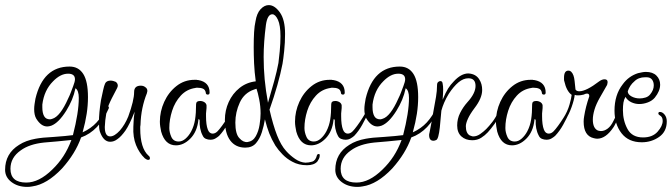

<svg xmlns="http://www.w3.org/2000/svg" viewBox="-100 -554 2635 753"><path d="M7 179Q-30 179 -55 160Q-80 141 -80 112Q-80 48 -25 14Q1 -3 40 -10Q45 -11 52.5 -12Q60 -13 69 -14L111 -17Q136 -19 154 -20.5Q172 -22 186 -24Q209 -113 209 -170Q209 -199 196 -208Q191 -184 182 -162.5Q173 -141 160 -120Q130 -72 101 -61Q92 -58 85 -58Q61 -58 42 -89Q34 -103 34 -126Q34 -135 35.5 -145.5Q37 -156 39 -167Q69 -293 173 -293Q208 -293 226.5 -264Q245 -235 245 -173Q245 -141 240 -108Q235 -75 224 -35Q257 -50 279 -74Q301 -98 317 -132Q319 -137 323 -137Q327 -137 327 -132Q327 -129 326 -128Q288 -40 218 -15Q196 48 143 107Q84 169 27 177Q22 178 17 178.5Q12 179 7 179ZM96 -86Q98 -86 100 -86.5Q102 -87 105 -88Q136 -97 167 -167Q174 -181 178.5 -193.5Q183 -206 187 -216Q194 -234 194 -243Q194 -265 167 -265Q137 -265 108 -235Q73 -200 66 -144V-133Q66 -111 73 -98.5Q80 -86 96 -86ZM3 162Q53 162 105 111Q130 87 148.5 58.5Q167 30 180 -5Q151 -2 125 0.5Q99 3 73 5Q15 11 -19 36Q-59 64 -59 108Q-59 162 3 162Z M481 73Q476 73 468 67Q446 46 433.5 15Q421 -16 423 -57L424 -77Q424 -83 425 -93Q426 -103 428 -116Q408 -65 392 -42Q375 -18 360 -8Q347 2 332 2Q306 2 292 -37Q288 -48 288 -74Q288 -93 290 -114.5Q292 -136 296 -161Q301 -184 304.5 -200.5Q308 -217 312 -226Q317 -238 335 -238Q342 -238 354 -233Q362 -227 362 -218Q362 -214 359 -208L345 -181Q342 -175 338.5 -168.5Q335 -162 332 -155Q321 -132 316.5 -107Q312 -82 311 -56Q311 -19 332 -19Q349 -19 370 -42Q390 -65 403 -97Q426 -160 426 -193Q426 -218 452 -218Q463 -218 470 -212Q478 -207 478 -197L476 -188Q465 -161 458.5 -130Q452 -99 451 -64Q450 -61 450 -57V-50Q450 27 482 56Q488 60 488 67Q488 73 481 73Z M590 16Q547 16 532 -38Q530 -48 528.5 -57.5Q527 -67 527 -77Q527 -117 544 -154.5Q561 -192 592 -216.5Q623 -241 663 -241H671Q673 -240 678 -240Q722 -232 722 -191Q722 -183 715 -183Q707 -183 707 -191Q705 -202 696.5 -206Q688 -210 674 -210Q668 -210 666 -209Q632 -204 609 -179Q586 -154 575 -119.5Q564 -85 564 -52Q564 -35 572 -17Q580 1 601 1Q615 1 628 -10.5Q641 -22 650 -39Q661 -60 665 -85Q669 -110 669 -145Q669 -158 685 -158Q694 -158 702 -153Q709 -148 710 -141Q710 -136 710 -130.5Q710 -125 709 -120Q708 -115 708 -109Q708 -103 708 -98Q708 -64 715 -46Q721 -30 734 -30Q744 -30 753 -39Q760 -46 771 -61Q782 -76 792 -92Q802 -108 806 -117Q809 -122 812 -122Q814 -122 815.5 -119.5Q817 -117 815 -113Q804 -89 790.5 -64.5Q777 -40 759 -21Q752 -15 744 -10.5Q736 -6 725 -6Q716 -6 707.5 -9.5Q699 -13 695 -22Q688 -35 685 -51Q682 -67 683 -82Q681 -87 680 -87Q678 -87 678 -83Q673 -37 646 -10Q620 16 590 16Z M1104 94Q1071 94 1046 80Q1025 69 1008 51.5Q991 34 980 17Q965 -8 956 -31Q947 -54 939 -86Q935 -61 927 -35.5Q919 -10 904 7.5Q889 25 862 25Q824 25 803 -3Q782 -31 782 -84Q782 -121 797 -154Q812 -187 839.5 -209Q867 -231 903 -235Q898 -272 896.5 -305Q895 -338 895 -369Q895 -402 896.5 -427.5Q898 -453 902 -470Q907 -502 922 -518Q937 -534 954 -534Q977 -534 997.5 -505.5Q1018 -477 1018 -421Q1018 -387 1014.5 -354Q1011 -321 1008 -304Q993 -226 957 -124Q971 -63 986.5 -23.5Q1002 16 1022 38Q1038 56 1058 69.5Q1078 83 1098 84Q1110 84 1124 80Q1138 76 1143 55Q1144 51 1149 50Q1154 49 1154 55Q1154 63 1151 68.5Q1148 74 1145 79Q1138 87 1127.5 90.5Q1117 94 1104 94ZM951 -151Q965 -198 975.5 -236.5Q986 -275 992 -307Q994 -321 997 -352.5Q1000 -384 1000 -412Q1000 -455 990 -476.5Q980 -498 968 -498Q949 -498 943 -457Q934 -388 934 -331Q934 -286 938 -243Q942 -200 951 -151ZM871 3Q892 0 903 -19.5Q914 -39 918 -64.5Q922 -90 922 -109Q922 -137 916.5 -164.5Q911 -192 906 -206L897 -203Q858 -190 840.5 -152Q823 -114 823 -73Q823 -28 839 -12Q854 5 871 3Z M1120 16Q1077 16 1062 -38Q1060 -48 1058.5 -57.5Q1057 -67 1057 -77Q1057 -117 1074 -154.5Q1091 -192 1122 -216.5Q1153 -241 1193 -241H1201Q1203 -240 1208 -240Q1252 -232 1252 -191Q1252 -183 1245 -183Q1237 -183 1237 -191Q1235 -202 1226.5 -206Q1218 -210 1204 -210Q1198 -210 1196 -209Q1162 -204 1139 -179Q1116 -154 1105 -119.5Q1094 -85 1094 -52Q1094 -35 1102 -17Q1110 1 1131 1Q1145 1 1158 -10.5Q1171 -22 1180 -39Q1191 -60 1195 -85Q1199 -110 1199 -145Q1199 -158 1215 -158Q1224 -158 1232 -153Q1239 -148 1240 -141Q1240 -136 1240 -130.5Q1240 -125 1239 -120Q1238 -115 1238 -109Q1238 -103 1238 -98Q1238 -64 1245 -46Q1251 -30 1264 -30Q1274 -30 1283 -39Q1290 -46 1301 -61Q1312 -76 1322 -92Q1332 -108 1336 -117Q1339 -122 1342 -122Q1344 -122 1345.5 -119.5Q1347 -117 1345 -113Q1334 -89 1320.5 -64.5Q1307 -40 1289 -21Q1282 -15 1274 -10.5Q1266 -6 1255 -6Q1246 -6 1237.5 -9.5Q1229 -13 1225 -22Q1218 -35 1215 -51Q1212 -67 1213 -82Q1211 -87 1210 -87Q1208 -87 1208 -83Q1203 -37 1176 -10Q1150 16 1120 16Z M1302 179Q1265 179 1240 160Q1215 141 1215 112Q1215 48 1270 14Q1296 -3 1335 -10Q1340 -11 1347.5 -12Q1355 -13 1364 -14L1406 -17Q1431 -19 1449 -20.5Q1467 -22 1481 -24Q1504 -113 1504 -170Q1504 -199 1491 -208Q1486 -184 1477 -162.5Q1468 -141 1455 -120Q1425 -72 1396 -61Q1387 -58 1380 -58Q1356 -58 1337 -89Q1329 -103 1329 -126Q1329 -135 1330.5 -145.5Q1332 -156 1334 -167Q1364 -293 1468 -293Q1503 -293 1521.5 -264Q1540 -235 1540 -173Q1540 -141 1535 -108Q1530 -75 1519 -35Q1552 -50 1574 -74Q1596 -98 1612 -132Q1614 -137 1618 -137Q1622 -137 1622 -132Q1622 -129 1621 -128Q1583 -40 1513 -15Q1491 48 1438 107Q1379 169 1322 177Q1317 178 1312 178.5Q1307 179 1302 179ZM1391 -86Q1393 -86 1395 -86.5Q1397 -87 1400 -88Q1431 -97 1462 -167Q1469 -181 1473.5 -193.5Q1478 -206 1482 -216Q1489 -234 1489 -243Q1489 -265 1462 -265Q1432 -265 1403 -235Q1368 -200 1361 -144V-133Q1361 -111 1368 -98.5Q1375 -86 1391 -86ZM1298 162Q1348 162 1400 111Q1425 87 1443.5 58.5Q1462 30 1475 -5Q1446 -2 1420 0.5Q1394 3 1368 5Q1310 11 1276 36Q1236 64 1236 108Q1236 162 1298 162Z M1600 -2Q1583 -2 1583 -24Q1583 -30 1584 -31L1593 -78Q1595 -89 1597 -101Q1599 -113 1601 -124Q1606 -150 1610 -174Q1614 -198 1614 -219V-221Q1614 -228 1618 -232Q1622 -236 1627 -236Q1635 -236 1636 -226Q1637 -221 1637.5 -215.5Q1638 -210 1638 -203Q1638 -196 1637.5 -186.5Q1637 -177 1636 -163Q1648 -192 1657.5 -207Q1667 -222 1679 -234Q1708 -266 1737 -266Q1767 -264 1780 -242Q1791 -225 1791 -201Q1791 -169 1761 -130Q1743 -106 1735 -88Q1727 -70 1727 -59Q1727 -32 1742 -23Q1746 -22 1749 -20.5Q1752 -19 1756 -19Q1770 -19 1783.5 -28.5Q1797 -38 1807 -48Q1818 -59 1831.5 -76.5Q1845 -94 1856 -119Q1859 -125 1862 -125Q1868 -125 1865 -114Q1854 -88 1839.5 -68Q1825 -48 1813 -35Q1802 -23 1787 -13.5Q1772 -4 1752 -4Q1726 -4 1709.5 -19Q1693 -34 1693 -62Q1693 -88 1704.5 -111Q1716 -134 1733 -153Q1765 -188 1765 -217Q1765 -247 1737 -247Q1717 -247 1698 -231Q1679 -215 1660 -186Q1649 -168 1642 -151.5Q1635 -135 1631 -120L1625 -55Q1620 -9 1611 -5Q1605 -2 1600 -2Z M1908 16Q1865 16 1850 -38Q1848 -48 1846.5 -57.5Q1845 -67 1845 -77Q1845 -117 1862 -154.5Q1879 -192 1910 -216.5Q1941 -241 1981 -241H1989Q1991 -240 1996 -240Q2040 -232 2040 -191Q2040 -183 2033 -183Q2025 -183 2025 -191Q2023 -202 2014.5 -206Q2006 -210 1992 -210Q1986 -210 1984 -209Q1950 -204 1927 -179Q1904 -154 1893 -119.5Q1882 -85 1882 -52Q1882 -35 1890 -17Q1898 1 1919 1Q1933 1 1946 -10.5Q1959 -22 1968 -39Q1979 -60 1983 -85Q1987 -110 1987 -145Q1987 -158 2003 -158Q2012 -158 2020 -153Q2027 -148 2028 -141Q2028 -136 2028 -130.5Q2028 -125 2027 -120Q2026 -115 2026 -109Q2026 -103 2026 -98Q2026 -64 2033 -46Q2039 -30 2052 -30Q2062 -30 2071 -39Q2078 -46 2089 -61Q2100 -76 2110 -92Q2120 -108 2124 -117Q2127 -122 2130 -122Q2132 -122 2133.5 -119.5Q2135 -117 2133 -113Q2122 -89 2108.5 -64.5Q2095 -40 2077 -21Q2070 -15 2062 -10.5Q2054 -6 2043 -6Q2034 -6 2025.5 -9.5Q2017 -13 2013 -22Q2006 -35 2003 -51Q2000 -67 2001 -82Q1999 -87 1998 -87Q1996 -87 1996 -83Q1991 -37 1964 -10Q1938 16 1908 16Z M2242 -10Q2240 -10 2236.5 -10.5Q2233 -11 2229 -12Q2189 -21 2189 -77Q2189 -82 2189.5 -87.5Q2190 -93 2191 -98Q2194 -117 2199 -136.5Q2204 -156 2211 -176V-178Q2211 -187 2202 -187Q2197 -187 2189 -183Q2177 -180 2169 -180H2163Q2160 -180 2154 -182Q2152 -163 2141.5 -133.5Q2131 -104 2117 -84Q2115 -80 2110 -80Q2103 -80 2109 -90Q2126 -117 2133.5 -143.5Q2141 -170 2142 -182Q2122 -196 2113 -236Q2112 -238 2112 -243V-249Q2112 -277 2129 -277Q2142 -277 2149 -258Q2152 -250 2153.5 -236.5Q2155 -223 2157 -203Q2161 -196 2172 -196Q2199 -196 2250 -235Q2261 -243 2271 -243Q2283 -243 2283 -232Q2283 -231 2282.5 -228Q2282 -225 2281 -221L2253 -172Q2238 -146 2231.5 -124Q2225 -102 2225 -85Q2225 -51 2245 -42Q2249 -41 2252 -40.5Q2255 -40 2257 -40Q2270 -40 2283 -49.5Q2296 -59 2306 -80L2317 -102L2329 -123Q2330 -127 2334 -127Q2336 -127 2338 -124.5Q2340 -122 2339 -120Q2336 -114 2329 -100Q2322 -86 2315.5 -72.5Q2309 -59 2306 -55Q2276 -10 2242 -10Z M2417 4Q2365 4 2337.5 -31.5Q2310 -67 2310 -120Q2310 -182 2342 -223Q2365 -255 2402 -267Q2411 -269 2418.5 -270.5Q2426 -272 2433 -272Q2460 -272 2474.5 -257.5Q2489 -243 2489 -222Q2489 -197 2468 -171Q2458 -159 2441 -152.5Q2424 -146 2407 -146Q2391 -146 2376 -153Q2361 -160 2353 -174Q2347 -164 2345 -151.5Q2343 -139 2343 -122Q2343 -81 2361 -48Q2379 -15 2422 -15Q2459 -15 2479 -37.5Q2499 -60 2499 -80Q2499 -96 2487 -102Q2482 -105 2482 -109Q2482 -115 2488 -115Q2498 -115 2506.5 -104.5Q2515 -94 2515 -78Q2515 -38 2485 -17Q2455 4 2417 4ZM2409 -168Q2420 -168 2431.5 -171.5Q2443 -175 2450 -184Q2464 -201 2464 -219Q2464 -233 2457 -242Q2450 -251 2436 -251H2430Q2404 -251 2388 -235Q2370 -220 2362 -196Q2362 -184 2376.5 -176Q2391 -168 2409 -168Z"/></svg>

Font: Puppies Play
Style: Regular
Weight: 400
Designer: Robert E. Leuschke
Foundry: Robert E. Leuschke
Version: Version 1.010; ttfautohint (v1.8.3)